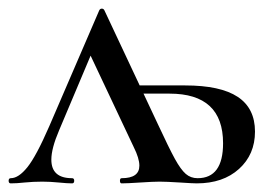

<svg xmlns="http://www.w3.org/2000/svg" viewBox="-25 -425 634 445"><path d="M566 -120Q566 -67 529 -33.5Q492 0 431 0Q422 0 392 -2Q360 -4 345 -4Q330 -4 300 -2Q270 0 257 0Q253 0 253 -6Q253 -12 257 -12Q298 -12 298 -41Q298 -58 285 -84L185 -296L112 -123Q94 -81 94 -55Q94 -12 142 -12Q147 -12 147 -6Q147 0 142 0Q131 0 111 -2Q91 -4 73 -4Q52 -4 32 -2Q14 0 0 0Q-5 0 -5 -6Q-5 -12 0 -12Q18 -12 38.5 -37.5Q59 -63 89 -132L205 -401Q207 -405 211 -405Q215 -405 217 -401L341 -137Q367 -81 380.5 -56.5Q394 -32 405.5 -22Q417 -12 433 -12Q492 -12 492 -93Q492 -208 368 -208H283L276 -227H404Q486 -227 526 -200.5Q566 -174 566 -120Z"/></svg>

Font: Cormorant Garamond Medium
Style: Regular
Weight: 500
Designer: Christian Thalmann (Catharsis Fonts)
Foundry: Catharsis Fonts
Version: Version 4.000